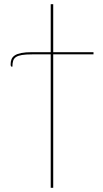

<svg xmlns="http://www.w3.org/2000/svg" viewBox="-20 -720 492 920"><path d="M428 -459.5H235V180H223V-459.5H133.5Q103.5 -459.5 85.2 -456.5Q67 -453.5 56.8 -446.8Q46.5 -440 43 -428.5Q39.5 -417 39.5 -400.5H37Q34.5 -400.5 32.8 -402.5Q31 -404.5 31 -412.5Q31 -425.5 35.2 -436.2Q39.5 -447 50.8 -454.5Q62 -462 82 -466Q102 -470 133.5 -470H223V-700H235V-470H428Z"/></svg>

Font: Lato 2
Style: Regular
Weight: 100
Designer: Lukasz Dziedzic with Adam Twardoch and Botio Nikoltchev
Foundry: tyPoland Lukasz Dziedzic
Version: Version 2.015; 2015-08-06; http://www.latofonts.com/